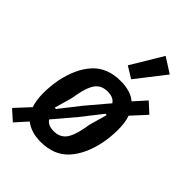

<svg xmlns="http://www.w3.org/2000/svg" viewBox="-280 -906 1051 1051"><g transform="rotate(45 246.0 -380.5)"><path d="M232 -291 337 -415Q319 -443 274 -443Q229 -443 204.5 -413.5Q180 -384 167 -316L160 -278L131 -175H141ZM218 -80Q263 -80 287.5 -109.5Q312 -139 325 -207L332 -245L361 -348H351L260 -232L155 -108Q173 -80 218 -80ZM209 12Q169 12 139 2Q109 -8 88 -25L26 44L-33 -9L44 -92Q30 -133 30 -188Q30 -212 32.5 -240Q35 -268 40 -294Q63 -406 121.5 -470Q180 -534 283 -534Q362 -534 404 -497L467 -567L525 -514L448 -430Q456 -409 459 -384.5Q462 -360 462 -334Q462 -310 459.5 -282Q457 -254 452 -228Q429 -116 370.5 -52Q312 12 209 12ZM317 -581 250 -622 360 -805 448 -749Z"/></g></svg>

Font: IBM Plex Sans Condensed SemiBold
Style: Italic
Weight: 600
Width: 3
Italic angle: -11°
Designer: Mike Abbink, Paul van der Laan, Pieter van Rosmalen
Foundry: Bold Monday
Version: Version 1.3